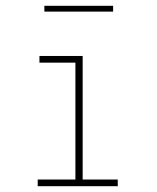

<svg xmlns="http://www.w3.org/2000/svg" viewBox="-20 -642 540 662"><path d="M110 0V-23H240V-426H116V-449H265V-23H386V0ZM133 -602V-622H370V-602Z"/></svg>

Font: Inconsolata ExtraLight
Style: Regular
Weight: 200
Monospace: yes
Designer: Raph Levien, Cyreal, Brenton Simpson
Foundry: Raph Levien, Cyreal, Google
Version: Version 3.001; ttfautohint (v1.8.2.53-6de2)